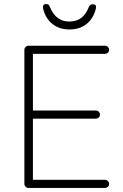

<svg xmlns="http://www.w3.org/2000/svg" viewBox="-20 -925 607 945"><path d="M120 -700H497Q505 -700 511 -694Q517 -688 517 -680Q517 -671 511 -665.5Q505 -660 497 -660H132L142 -677V-367L130 -381H452Q460 -381 466 -375Q472 -369 472 -361Q472 -352 466 -346.5Q460 -341 452 -341H132L142 -352V-35L138 -40H497Q505 -40 511 -34Q517 -28 517 -20Q517 -11 511 -5.5Q505 0 497 0H120Q112 0 106 -6Q100 -12 100 -20V-680Q100 -688 106 -694Q112 -700 120 -700ZM322 -780Q272 -780 238 -807Q204 -834 192 -883Q190 -893 193.5 -899Q197 -905 207 -905Q217 -905 220 -901Q223 -897 227 -888Q241 -854 264.5 -836.5Q288 -819 322 -819Q389 -819 416 -888Q419 -896 423.5 -900Q428 -904 436 -904Q447 -904 450.5 -899Q454 -894 452 -883Q440 -834 406 -807Q372 -780 322 -780Z"/></svg>

Font: Quicksand Variable Light
Style: Regular
Weight: 300
Designer: Andrew Paglinawan
Foundry: Andrew Paglinawan
Version: Version 3.004